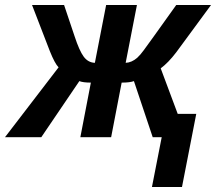

<svg xmlns="http://www.w3.org/2000/svg" viewBox="-65 -548 863 767"><path d="M256 0 298 -218Q267 -218 252 -224L100 0H-45L169 -279Q154 -294 134 -344L63 -528H191L233 -403Q252 -345 269.5 -321.5Q287 -298 314 -297L359 -528H482L437 -297Q461 -298 483 -317Q496 -329 509 -347Q522 -364 639 -528H778L639 -339Q607 -297 577 -275L645 -93H719L662 199H542L581 0H545L470 -224Q454 -218 421 -218L379 0Z"/></svg>

Font: Libra Sans
Style: Bold Italic
Weight: 700
Italic angle: -12°
Foundry: Context Ltd
Version: Version 1.002